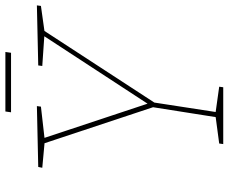

<svg xmlns="http://www.w3.org/2000/svg" viewBox="-88 -761 849 713"><g transform="rotate(-90 336.5 -404.5)"><path d="M158 0 160 -15 265 -29 257 -21 296 -268 298 -251 159 -670 168 -663 70 -672 73 -687 299 -692 297 -677 174 -663 179 -670 310 -275H304L562 -670L565 -664L448 -672L450 -687L673 -692L671 -677L571 -663L582 -670L309 -251L314 -268L276 -21L271 -29L371 -15L369 0ZM500 -809 497 -788H276L279 -809Z"/></g></svg>

Font: Bitter Thin Thin
Style: Italic
Weight: 250
Italic angle: -9°
Version: Version 2.002